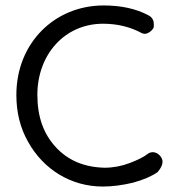

<svg xmlns="http://www.w3.org/2000/svg" viewBox="-20 -668 648 704"><path d="M558 -37C570 -51 576 -64 576 -75C576 -92 558 -110 541 -110C534 -110 527 -108 522 -104C507 -92 484 -81 455 -70C426 -59 395 -53 363 -53C288 -55 229 -80 184 -129C139 -178 117 -241 117 -320C117 -468 217 -581 358 -581C411 -581 459 -569 501 -546C504 -545 508 -544 511 -544C521 -544 534 -552 541 -563C545 -567 544 -575 544 -579C544 -595 537 -606 522 -613C478 -636 424 -648 360 -648C180 -648 40 -510 40 -320C40 -256 54 -199 83 -148C139 -47 240 16 357 16C392 16 429 11 467 2C504 -8 535 -21 558 -37Z"/></svg>

Font: Dongle Light
Style: Regular
Weight: 300
Designer: Yanghee Ryu
Foundry: Yanghee Ryu
Version: Version 2.000